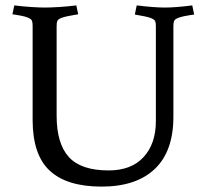

<svg xmlns="http://www.w3.org/2000/svg" viewBox="-20 -678 764 712"><path d="M558 -229V-581Q558 -594 555.5 -599.5Q553 -605 542 -610Q533 -614 518 -617Q503 -620 491.5 -622Q480 -624 480 -624L487 -658Q519 -654 545.5 -652Q572 -650 591 -650Q611 -650 636.5 -652Q662 -654 693 -658L700 -624Q700 -624 688.5 -622.5Q677 -621 663 -618Q649 -615 639 -611Q628 -606 625.5 -600Q623 -594 623 -582V-245Q623 -117 554 -51.5Q485 14 357 14Q228 14 164.5 -45Q101 -104 101 -233V-582Q101 -595 98.5 -601Q96 -607 85 -612Q76 -616 62 -619Q48 -622 37 -623.5Q26 -625 26 -625L33 -658Q65 -654 96 -652Q127 -650 146 -650Q166 -650 199 -652Q232 -654 263 -658L270 -625Q270 -625 258 -623Q246 -621 231 -618Q216 -615 206 -611Q195 -606 192.5 -600Q190 -594 190 -581V-249Q190 -146 235 -96Q280 -46 383 -46Q467 -46 512.5 -95.5Q558 -145 558 -229Z"/></svg>

Font: Buenard
Style: Regular
Weight: 400
Version: Version 2.000